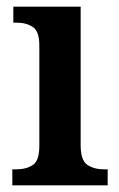

<svg xmlns="http://www.w3.org/2000/svg" viewBox="-20 -556 358 576"><path d="M17 0V-48H29Q59 -48 78.5 -61Q98 -74 98 -118V-420Q98 -462 78.5 -475Q59 -488 30 -488H20V-536H222V-120Q222 -75 242 -61.5Q262 -48 292 -48H303V0Z"/></svg>

Font: Noto Serif Georgian SemiCondensed SemiBold
Style: Regular
Weight: 600
Width: 4
Designer: Monotype Design Team, Akaki Razmadze
Foundry: Google LLC
Version: Version 2.003; ttfautohint (v1.8.4.7-5d5b)